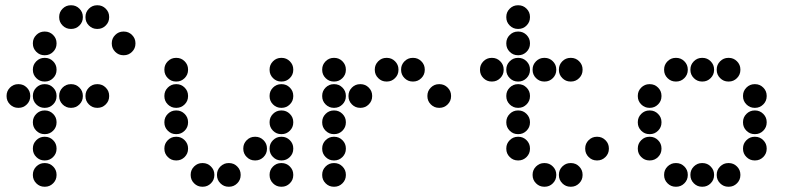

<svg xmlns="http://www.w3.org/2000/svg" viewBox="-20 -715 3040 730"><path d="M249 -695Q231 -695 218 -682Q205 -669 205 -651V-649Q205 -631 218 -618Q231 -605 249 -605H251Q269 -605 282 -618Q295 -631 295 -649V-651Q295 -669 282 -682Q269 -695 251 -695ZM349 -695Q331 -695 318 -682Q305 -669 305 -651V-649Q305 -631 318 -618Q331 -605 349 -605H351Q369 -605 382 -618Q395 -631 395 -649V-651Q395 -669 382 -682Q369 -695 351 -695ZM149 -595Q131 -595 118 -582Q105 -569 105 -551V-549Q105 -531 118 -518Q131 -505 149 -505H151Q169 -505 182 -518Q195 -531 195 -549V-551Q195 -569 182 -582Q169 -595 151 -595ZM449 -595Q431 -595 418 -582Q405 -569 405 -551V-549Q405 -531 418 -518Q431 -505 449 -505H451Q469 -505 482 -518Q495 -531 495 -549V-551Q495 -569 482 -582Q469 -595 451 -595ZM149 -495Q131 -495 118 -482Q105 -469 105 -451V-449Q105 -431 118 -418Q131 -405 149 -405H151Q169 -405 182 -418Q195 -431 195 -449V-451Q195 -469 182 -482Q169 -495 151 -495ZM49 -395Q31 -395 18 -382Q5 -369 5 -351V-349Q5 -331 18 -318Q31 -305 49 -305H51Q69 -305 82 -318Q95 -331 95 -349V-351Q95 -369 82 -382Q69 -395 51 -395ZM149 -395Q131 -395 118 -382Q105 -369 105 -351V-349Q105 -331 118 -318Q131 -305 149 -305H151Q169 -305 182 -318Q195 -331 195 -349V-351Q195 -369 182 -382Q169 -395 151 -395ZM249 -395Q231 -395 218 -382Q205 -369 205 -351V-349Q205 -331 218 -318Q231 -305 249 -305H251Q269 -305 282 -318Q295 -331 295 -349V-351Q295 -369 282 -382Q269 -395 251 -395ZM349 -395Q331 -395 318 -382Q305 -369 305 -351V-349Q305 -331 318 -318Q331 -305 349 -305H351Q369 -305 382 -318Q395 -331 395 -349V-351Q395 -369 382 -382Q369 -395 351 -395ZM149 -295Q131 -295 118 -282Q105 -269 105 -251V-249Q105 -231 118 -218Q131 -205 149 -205H151Q169 -205 182 -218Q195 -231 195 -249V-251Q195 -269 182 -282Q169 -295 151 -295ZM149 -195Q131 -195 118 -182Q105 -169 105 -151V-149Q105 -131 118 -118Q131 -105 149 -105H151Q169 -105 182 -118Q195 -131 195 -149V-151Q195 -169 182 -182Q169 -195 151 -195ZM149 -95Q131 -95 118 -82Q105 -69 105 -51V-49Q105 -31 118 -18Q131 -5 149 -5H151Q169 -5 182 -18Q195 -31 195 -49V-51Q195 -69 182 -82Q169 -95 151 -95Z M649 -495Q631 -495 618 -482Q605 -469 605 -451V-449Q605 -431 618 -418Q631 -405 649 -405H651Q669 -405 682 -418Q695 -431 695 -449V-451Q695 -469 682 -482Q669 -495 651 -495ZM1049 -495Q1031 -495 1018 -482Q1005 -469 1005 -451V-449Q1005 -431 1018 -418Q1031 -405 1049 -405H1051Q1069 -405 1082 -418Q1095 -431 1095 -449V-451Q1095 -469 1082 -482Q1069 -495 1051 -495ZM649 -395Q631 -395 618 -382Q605 -369 605 -351V-349Q605 -331 618 -318Q631 -305 649 -305H651Q669 -305 682 -318Q695 -331 695 -349V-351Q695 -369 682 -382Q669 -395 651 -395ZM1049 -395Q1031 -395 1018 -382Q1005 -369 1005 -351V-349Q1005 -331 1018 -318Q1031 -305 1049 -305H1051Q1069 -305 1082 -318Q1095 -331 1095 -349V-351Q1095 -369 1082 -382Q1069 -395 1051 -395ZM649 -295Q631 -295 618 -282Q605 -269 605 -251V-249Q605 -231 618 -218Q631 -205 649 -205H651Q669 -205 682 -218Q695 -231 695 -249V-251Q695 -269 682 -282Q669 -295 651 -295ZM1049 -295Q1031 -295 1018 -282Q1005 -269 1005 -251V-249Q1005 -231 1018 -218Q1031 -205 1049 -205H1051Q1069 -205 1082 -218Q1095 -231 1095 -249V-251Q1095 -269 1082 -282Q1069 -295 1051 -295ZM649 -195Q631 -195 618 -182Q605 -169 605 -151V-149Q605 -131 618 -118Q631 -105 649 -105H651Q669 -105 682 -118Q695 -131 695 -149V-151Q695 -169 682 -182Q669 -195 651 -195ZM949 -195Q931 -195 918 -182Q905 -169 905 -151V-149Q905 -131 918 -118Q931 -105 949 -105H951Q969 -105 982 -118Q995 -131 995 -149V-151Q995 -169 982 -182Q969 -195 951 -195ZM1049 -195Q1031 -195 1018 -182Q1005 -169 1005 -151V-149Q1005 -131 1018 -118Q1031 -105 1049 -105H1051Q1069 -105 1082 -118Q1095 -131 1095 -149V-151Q1095 -169 1082 -182Q1069 -195 1051 -195ZM749 -95Q731 -95 718 -82Q705 -69 705 -51V-49Q705 -31 718 -18Q731 -5 749 -5H751Q769 -5 782 -18Q795 -31 795 -49V-51Q795 -69 782 -82Q769 -95 751 -95ZM849 -95Q831 -95 818 -82Q805 -69 805 -51V-49Q805 -31 818 -18Q831 -5 849 -5H851Q869 -5 882 -18Q895 -31 895 -49V-51Q895 -69 882 -82Q869 -95 851 -95ZM1049 -95Q1031 -95 1018 -82Q1005 -69 1005 -51V-49Q1005 -31 1018 -18Q1031 -5 1049 -5H1051Q1069 -5 1082 -18Q1095 -31 1095 -49V-51Q1095 -69 1082 -82Q1069 -95 1051 -95Z M1249 -495Q1231 -495 1218 -482Q1205 -469 1205 -451V-449Q1205 -431 1218 -418Q1231 -405 1249 -405H1251Q1269 -405 1282 -418Q1295 -431 1295 -449V-451Q1295 -469 1282 -482Q1269 -495 1251 -495ZM1449 -495Q1431 -495 1418 -482Q1405 -469 1405 -451V-449Q1405 -431 1418 -418Q1431 -405 1449 -405H1451Q1469 -405 1482 -418Q1495 -431 1495 -449V-451Q1495 -469 1482 -482Q1469 -495 1451 -495ZM1549 -495Q1531 -495 1518 -482Q1505 -469 1505 -451V-449Q1505 -431 1518 -418Q1531 -405 1549 -405H1551Q1569 -405 1582 -418Q1595 -431 1595 -449V-451Q1595 -469 1582 -482Q1569 -495 1551 -495ZM1249 -395Q1231 -395 1218 -382Q1205 -369 1205 -351V-349Q1205 -331 1218 -318Q1231 -305 1249 -305H1251Q1269 -305 1282 -318Q1295 -331 1295 -349V-351Q1295 -369 1282 -382Q1269 -395 1251 -395ZM1349 -395Q1331 -395 1318 -382Q1305 -369 1305 -351V-349Q1305 -331 1318 -318Q1331 -305 1349 -305H1351Q1369 -305 1382 -318Q1395 -331 1395 -349V-351Q1395 -369 1382 -382Q1369 -395 1351 -395ZM1649 -395Q1631 -395 1618 -382Q1605 -369 1605 -351V-349Q1605 -331 1618 -318Q1631 -305 1649 -305H1651Q1669 -305 1682 -318Q1695 -331 1695 -349V-351Q1695 -369 1682 -382Q1669 -395 1651 -395ZM1249 -295Q1231 -295 1218 -282Q1205 -269 1205 -251V-249Q1205 -231 1218 -218Q1231 -205 1249 -205H1251Q1269 -205 1282 -218Q1295 -231 1295 -249V-251Q1295 -269 1282 -282Q1269 -295 1251 -295ZM1249 -195Q1231 -195 1218 -182Q1205 -169 1205 -151V-149Q1205 -131 1218 -118Q1231 -105 1249 -105H1251Q1269 -105 1282 -118Q1295 -131 1295 -149V-151Q1295 -169 1282 -182Q1269 -195 1251 -195ZM1249 -95Q1231 -95 1218 -82Q1205 -69 1205 -51V-49Q1205 -31 1218 -18Q1231 -5 1249 -5H1251Q1269 -5 1282 -18Q1295 -31 1295 -49V-51Q1295 -69 1282 -82Q1269 -95 1251 -95Z M1949 -695Q1931 -695 1918 -682Q1905 -669 1905 -651V-649Q1905 -631 1918 -618Q1931 -605 1949 -605H1951Q1969 -605 1982 -618Q1995 -631 1995 -649V-651Q1995 -669 1982 -682Q1969 -695 1951 -695ZM1949 -595Q1931 -595 1918 -582Q1905 -569 1905 -551V-549Q1905 -531 1918 -518Q1931 -505 1949 -505H1951Q1969 -505 1982 -518Q1995 -531 1995 -549V-551Q1995 -569 1982 -582Q1969 -595 1951 -595ZM1849 -495Q1831 -495 1818 -482Q1805 -469 1805 -451V-449Q1805 -431 1818 -418Q1831 -405 1849 -405H1851Q1869 -405 1882 -418Q1895 -431 1895 -449V-451Q1895 -469 1882 -482Q1869 -495 1851 -495ZM1949 -495Q1931 -495 1918 -482Q1905 -469 1905 -451V-449Q1905 -431 1918 -418Q1931 -405 1949 -405H1951Q1969 -405 1982 -418Q1995 -431 1995 -449V-451Q1995 -469 1982 -482Q1969 -495 1951 -495ZM2049 -495Q2031 -495 2018 -482Q2005 -469 2005 -451V-449Q2005 -431 2018 -418Q2031 -405 2049 -405H2051Q2069 -405 2082 -418Q2095 -431 2095 -449V-451Q2095 -469 2082 -482Q2069 -495 2051 -495ZM2149 -495Q2131 -495 2118 -482Q2105 -469 2105 -451V-449Q2105 -431 2118 -418Q2131 -405 2149 -405H2151Q2169 -405 2182 -418Q2195 -431 2195 -449V-451Q2195 -469 2182 -482Q2169 -495 2151 -495ZM1949 -395Q1931 -395 1918 -382Q1905 -369 1905 -351V-349Q1905 -331 1918 -318Q1931 -305 1949 -305H1951Q1969 -305 1982 -318Q1995 -331 1995 -349V-351Q1995 -369 1982 -382Q1969 -395 1951 -395ZM1949 -295Q1931 -295 1918 -282Q1905 -269 1905 -251V-249Q1905 -231 1918 -218Q1931 -205 1949 -205H1951Q1969 -205 1982 -218Q1995 -231 1995 -249V-251Q1995 -269 1982 -282Q1969 -295 1951 -295ZM1949 -195Q1931 -195 1918 -182Q1905 -169 1905 -151V-149Q1905 -131 1918 -118Q1931 -105 1949 -105H1951Q1969 -105 1982 -118Q1995 -131 1995 -149V-151Q1995 -169 1982 -182Q1969 -195 1951 -195ZM2249 -195Q2231 -195 2218 -182Q2205 -169 2205 -151V-149Q2205 -131 2218 -118Q2231 -105 2249 -105H2251Q2269 -105 2282 -118Q2295 -131 2295 -149V-151Q2295 -169 2282 -182Q2269 -195 2251 -195ZM2049 -95Q2031 -95 2018 -82Q2005 -69 2005 -51V-49Q2005 -31 2018 -18Q2031 -5 2049 -5H2051Q2069 -5 2082 -18Q2095 -31 2095 -49V-51Q2095 -69 2082 -82Q2069 -95 2051 -95ZM2149 -95Q2131 -95 2118 -82Q2105 -69 2105 -51V-49Q2105 -31 2118 -18Q2131 -5 2149 -5H2151Q2169 -5 2182 -18Q2195 -31 2195 -49V-51Q2195 -69 2182 -82Q2169 -95 2151 -95Z M2549 -495Q2531 -495 2518 -482Q2505 -469 2505 -451V-449Q2505 -431 2518 -418Q2531 -405 2549 -405H2551Q2569 -405 2582 -418Q2595 -431 2595 -449V-451Q2595 -469 2582 -482Q2569 -495 2551 -495ZM2649 -495Q2631 -495 2618 -482Q2605 -469 2605 -451V-449Q2605 -431 2618 -418Q2631 -405 2649 -405H2651Q2669 -405 2682 -418Q2695 -431 2695 -449V-451Q2695 -469 2682 -482Q2669 -495 2651 -495ZM2749 -495Q2731 -495 2718 -482Q2705 -469 2705 -451V-449Q2705 -431 2718 -418Q2731 -405 2749 -405H2751Q2769 -405 2782 -418Q2795 -431 2795 -449V-451Q2795 -469 2782 -482Q2769 -495 2751 -495ZM2449 -395Q2431 -395 2418 -382Q2405 -369 2405 -351V-349Q2405 -331 2418 -318Q2431 -305 2449 -305H2451Q2469 -305 2482 -318Q2495 -331 2495 -349V-351Q2495 -369 2482 -382Q2469 -395 2451 -395ZM2849 -395Q2831 -395 2818 -382Q2805 -369 2805 -351V-349Q2805 -331 2818 -318Q2831 -305 2849 -305H2851Q2869 -305 2882 -318Q2895 -331 2895 -349V-351Q2895 -369 2882 -382Q2869 -395 2851 -395ZM2449 -295Q2431 -295 2418 -282Q2405 -269 2405 -251V-249Q2405 -231 2418 -218Q2431 -205 2449 -205H2451Q2469 -205 2482 -218Q2495 -231 2495 -249V-251Q2495 -269 2482 -282Q2469 -295 2451 -295ZM2849 -295Q2831 -295 2818 -282Q2805 -269 2805 -251V-249Q2805 -231 2818 -218Q2831 -205 2849 -205H2851Q2869 -205 2882 -218Q2895 -231 2895 -249V-251Q2895 -269 2882 -282Q2869 -295 2851 -295ZM2449 -195Q2431 -195 2418 -182Q2405 -169 2405 -151V-149Q2405 -131 2418 -118Q2431 -105 2449 -105H2451Q2469 -105 2482 -118Q2495 -131 2495 -149V-151Q2495 -169 2482 -182Q2469 -195 2451 -195ZM2849 -195Q2831 -195 2818 -182Q2805 -169 2805 -151V-149Q2805 -131 2818 -118Q2831 -105 2849 -105H2851Q2869 -105 2882 -118Q2895 -131 2895 -149V-151Q2895 -169 2882 -182Q2869 -195 2851 -195ZM2549 -95Q2531 -95 2518 -82Q2505 -69 2505 -51V-49Q2505 -31 2518 -18Q2531 -5 2549 -5H2551Q2569 -5 2582 -18Q2595 -31 2595 -49V-51Q2595 -69 2582 -82Q2569 -95 2551 -95ZM2649 -95Q2631 -95 2618 -82Q2605 -69 2605 -51V-49Q2605 -31 2618 -18Q2631 -5 2649 -5H2651Q2669 -5 2682 -18Q2695 -31 2695 -49V-51Q2695 -69 2682 -82Q2669 -95 2651 -95ZM2749 -95Q2731 -95 2718 -82Q2705 -69 2705 -51V-49Q2705 -31 2718 -18Q2731 -5 2749 -5H2751Q2769 -5 2782 -18Q2795 -31 2795 -49V-51Q2795 -69 2782 -82Q2769 -95 2751 -95Z"/></svg>

Font: Doto Rounded Black
Style: Regular
Weight: 900
Monospace: yes
Version: Version 1.000